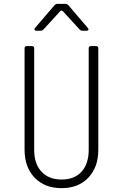

<svg xmlns="http://www.w3.org/2000/svg" viewBox="-20 -970 640 1000"><path d="M301 10Q213 10 160.5 -44.5Q108 -99 108 -190V-718Q108 -730 120 -730H146Q158 -730 158 -718V-190Q158 -117 196 -76Q234 -35 301 -35Q368 -35 405 -76Q442 -117 442 -190V-718Q442 -730 454 -730H480Q492 -730 492 -718V-190Q492 -99 440 -44.5Q388 10 301 10ZM169 -810Q162 -810 160 -814.5Q158 -819 163 -825L264 -943Q271 -950 279 -950H321Q329 -950 336 -943L437 -825Q442 -819 440.5 -814.5Q439 -810 431 -810H410Q400 -810 395 -816L309 -910Q301 -920 292 -910L207 -817Q200 -810 192 -810Z"/></svg>

Font: Pitagon Sans Mono Thin
Style: Regular
Weight: 100
Monospace: yes
Designer: Travis Tran
Foundry: Pitagon
Version: Version 1.001; ttfautohint (v1.8.4.7-5d5b);gftools[0.9.26]